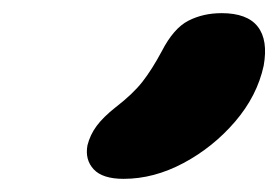

<svg xmlns="http://www.w3.org/2000/svg" viewBox="-20 -845 423 292"><path d="M168 -573Q136 -573 122.5 -587.5Q109 -602 113 -624Q117 -640 127 -653.5Q137 -667 156 -682Q182 -702 196.5 -720.5Q211 -739 226 -767Q244 -802 266.5 -813.5Q289 -825 317 -825Q356 -825 372 -804.5Q388 -784 381 -745Q371 -699 337.5 -660Q304 -621 259 -597Q214 -573 168 -573Z"/></svg>

Font: Shantell Sans
Style: Bold Italic
Weight: 700
Italic angle: -11°
Designer: Stephen Nixon, Anya Danilova, Shantell Martin
Foundry: Arrow Type
Version: Version 1.011;[c5ecc13dd]